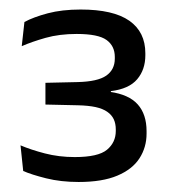

<svg xmlns="http://www.w3.org/2000/svg" viewBox="-20 -728 348 393"><path d="M141 -355.5Q104.5 -355.5 74.5 -363Q44.5 -370.5 27.5 -378L22 -430.5Q43 -421.5 71.8 -414Q100.5 -406.5 133 -406.5Q181 -406.5 199 -421.5Q217 -436.5 217 -460V-463Q217 -475 212.8 -484Q208.5 -493 199.5 -499.2Q190.5 -505.5 175.8 -508.8Q161 -512 139.5 -512.5L73 -514V-558.5L139 -560Q180 -561 197.5 -573.2Q215 -585.5 215 -608V-611.5Q215 -634 198 -646.2Q181 -658.5 137 -658.5Q101.5 -658.5 73.2 -650.5Q45 -642.5 24.5 -633.5L30 -683Q48.5 -693 77.8 -700.8Q107 -708.5 145 -708.5Q212 -708.5 244.8 -685.5Q277.5 -662.5 277.5 -619V-615Q277.5 -585.5 260.8 -565.8Q244 -546 207 -541.5L206.5 -535L205 -540Q244 -534.5 262 -514.2Q280 -494 280 -459.5V-454.5Q280 -426.5 265.5 -404Q251 -381.5 220.2 -368.5Q189.5 -355.5 141 -355.5Z"/></svg>

Font: Anek Kannada
Style: Regular
Weight: 400
Version: Version 1.003